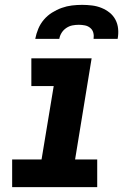

<svg xmlns="http://www.w3.org/2000/svg" viewBox="-20 -770 540 790"><path d="M30 0V-114H151L201 -416H109V-530H357L289 -114H380V0ZM125 -610Q129 -631 137.5 -651.5Q146 -672 160.5 -689Q175 -706 194 -718Q213 -730 234 -737.5Q255 -745 276 -747.5Q297 -750 318 -750Q338 -750 358.5 -747.5Q379 -745 397.5 -737.5Q416 -730 431 -718Q446 -706 455 -689Q464 -672 466 -651.5Q468 -631 464 -610H365Q367 -623 364 -635Q361 -647 351.5 -655Q342 -663 329.5 -665.5Q317 -668 304 -668Q291 -668 278 -665.5Q265 -663 253 -655Q241 -647 233.5 -635Q226 -623 224 -610Z"/></svg>

Font: Iosevka Curly Slab HvObl
Style: Regular
Weight: 900
Italic angle: -9°
Monospace: yes
Designer: Belleve Invis
Foundry: Belleve Invis
Version: Version 11.1.0; ttfautohint (v1.8.3)